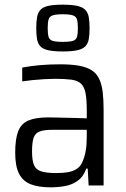

<svg xmlns="http://www.w3.org/2000/svg" viewBox="-20 -793 538 821"><path d="M196 8Q145 8 111.5 -5Q78 -18 61.5 -50Q45 -82 45 -140Q45 -198 57.5 -231Q70 -264 101 -277.5Q132 -291 186 -291Q198 -291 217 -290.5Q236 -290 259 -289.5Q282 -289 305.5 -288.5Q329 -288 351 -287V-322Q351 -369 345.5 -396Q340 -423 325.5 -436Q311 -449 284 -452.5Q257 -456 214 -456Q195 -456 169.5 -454.5Q144 -453 119 -450.5Q94 -448 75 -445V-504Q110 -511 151.5 -514.5Q193 -518 237 -518Q285 -518 318 -512Q351 -506 372 -492.5Q393 -479 404 -456Q415 -433 419 -400Q423 -367 423 -323V0H359L355 -72H349Q337 -38 313 -20.5Q289 -3 258.5 2.5Q228 8 196 8ZM221 -53Q248 -53 269.5 -56.5Q291 -60 307.5 -70.5Q324 -81 332 -100Q342 -122 346.5 -147.5Q351 -173 351 -207V-238H205Q169 -238 150 -231Q131 -224 124 -204.5Q117 -185 117 -145Q117 -108 125 -88Q133 -68 155.5 -60.5Q178 -53 221 -53ZM248 -573Q210 -573 187 -578Q164 -583 153 -594.5Q142 -606 138.5 -625Q135 -644 135 -672Q135 -701 138.5 -720Q142 -739 153 -751Q164 -763 187 -768Q210 -773 248 -773Q287 -773 310 -768Q333 -763 344.5 -751Q356 -739 359.5 -720Q363 -701 363 -672Q363 -644 359.5 -625Q356 -606 344.5 -594.5Q333 -583 310 -578Q287 -573 248 -573ZM248 -614Q279 -614 292.5 -618.5Q306 -623 309.5 -636Q313 -649 313 -672Q313 -696 309.5 -709Q306 -722 292.5 -727Q279 -732 248 -732Q218 -732 204.5 -727Q191 -722 187.5 -709Q184 -696 184 -672Q184 -649 187.5 -636Q191 -623 204.5 -618.5Q218 -614 248 -614Z"/></svg>

Font: Saira SemiCondensed
Style: Regular
Weight: 400
Width: 4
Designer: Hector Gatti with collaboration of the Omnibus-Type team
Foundry: Omnibus-Type
Version: Version 1.101